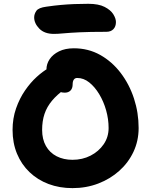

<svg xmlns="http://www.w3.org/2000/svg" viewBox="-20 -960 780 990"><path d="M353.8 10Q286.6 10 230.3 -11.2Q174 -32.4 132.2 -72.4Q90.4 -112.4 67.6 -167.6Q44.8 -222.8 44.8 -290Q44.8 -349.4 62.8 -401Q80.8 -452.6 109.1 -493.6Q137.4 -534.6 169.4 -563.6Q201.4 -592.6 229.8 -608.4Q258.2 -624.2 276.2 -624.2Q298.2 -624.2 311.5 -617.8Q324.8 -611.4 337.4 -593.2Q358.4 -564.6 349.4 -541.5Q340.4 -518.4 316.4 -502.2Q274.6 -472.4 248.2 -440.8Q221.8 -409.2 209.5 -372.5Q197.2 -335.8 197.2 -290Q197.2 -242 216.8 -207.3Q236.4 -172.6 272 -154.3Q307.6 -136 353.8 -136Q405.2 -136 447.2 -157.6Q489.2 -179.2 514.6 -216.2Q540 -253.2 540 -300Q540 -345.8 527.2 -391.2Q514.4 -436.6 491.6 -474.4Q468.8 -512.2 440 -535.1Q411.2 -558 378.2 -558Q366.6 -558 360.6 -549.4Q354.6 -540.8 354.6 -525.6Q354.6 -504.4 343.7 -493.3Q332.8 -482.2 314 -482.2Q290.6 -482.2 268.9 -495.6Q247.2 -509 233.3 -535.5Q219.4 -562 219.4 -600.8Q219.4 -630.2 236 -654.9Q252.6 -679.6 284.4 -695.3Q316.2 -711 360.8 -711Q435.6 -711 496.8 -676.6Q558 -642.2 602.5 -583.7Q647 -525.2 670.9 -451.9Q694.8 -378.6 694.8 -300Q694.8 -234.2 668.5 -177.8Q642.2 -121.4 595.2 -79.3Q548.2 -37.2 486.5 -13.6Q424.8 10 353.8 10ZM258 -785.2Q209 -785.2 182.6 -812.4Q156.2 -839.6 156.2 -870.2Q156.2 -887.8 167.5 -904.1Q178.8 -920.4 219.4 -925.6Q260.8 -931.6 294.7 -934.6Q328.6 -937.6 362.4 -939Q396.2 -940.4 435.4 -940.4Q488.2 -940.4 519.4 -924.4Q550.6 -908.4 564.2 -886.5Q577.8 -864.6 577.8 -846.4Q577.8 -823.2 564.7 -809.6Q551.6 -796 528.4 -796Q443.4 -796 391.1 -793.5Q338.8 -791 308.2 -788.1Q277.6 -785.2 258 -785.2Z"/></svg>

Font: Shantell Sans Light
Style: Regular
Weight: 300
Designer: Stephen Nixon, Anya Danilova, Shantell Martin
Foundry: Arrow Type
Version: Version 1.011;[c5ecc13dd]